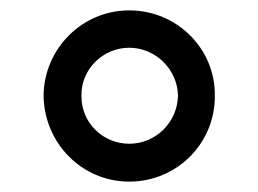

<svg xmlns="http://www.w3.org/2000/svg" viewBox="-20 -754 498 370"><path d="M229 -404C321 -404 395 -478 394 -570C395 -660 321 -734 229 -734C138 -734 65 -660 64 -570C65 -478 138 -404 229 -404ZM137 -570C136 -620 178 -662 229 -662C280 -662 322 -620 323 -570C322 -518 280 -477 229 -477C178 -477 136 -518 137 -570Z"/></svg>

Font: Wafeq Medium
Style: Regular
Weight: 500
Designer: Rasmus Andersson & Azza Alameddine
Foundry: Google & TypeTogether
Version: Version 3.000;January 28, 2025;FontCreator 15.0.0.3014 64-bi